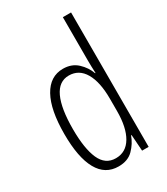

<svg xmlns="http://www.w3.org/2000/svg" viewBox="-190 -845 819 940"><g transform="rotate(-30 219.0 -375.0)"><path d="M196.3 9.8Q121.1 9.8 82.8 -59.1Q44.4 -127.9 44.4 -260.3Q44.4 -397 84.5 -469Q124.5 -541 197.8 -541Q246.6 -541 278.6 -511.2Q310.5 -481.4 323.7 -443.4H326.2Q325.2 -463.9 324.7 -480.7Q324.2 -497.6 324.2 -514.2V-759.8H370.6V0H333.5L327.1 -91.8H324.2Q310.1 -52.2 279.5 -21.2Q249 9.8 196.3 9.8ZM204.6 -31.7Q262.2 -31.7 293.2 -84.2Q324.2 -136.7 324.2 -230V-299.3Q324.2 -393.1 293.7 -445.6Q263.2 -498 206.1 -498Q149.4 -498 121.1 -437.5Q92.8 -377 92.8 -260.3Q92.8 -150.4 119.1 -91.1Q145.5 -31.7 204.6 -31.7Z"/></g></svg>

Font: Open Sans Condensed Light
Style: Regular
Weight: 300
Width: 3
Designer: Monotype Design Team
Foundry: Monotype Imaging Inc.
Version: Version 3.003; ttfautohint (v1.8.4)